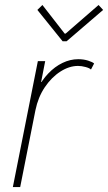

<svg xmlns="http://www.w3.org/2000/svg" viewBox="-20 -760 439 780"><path d="M32.2 0 133.8 -511.7H163.6L147 -426.8H154.3L131.8 -397.5Q149.9 -434.1 176.3 -461.7Q202.6 -489.3 233.9 -504.4Q265.1 -519.5 297.9 -519.5Q319.8 -519.5 338.1 -513.7Q356.4 -507.8 362.3 -502L349.6 -477.5Q343.8 -483.4 327.6 -487.8Q311.5 -492.2 296.9 -492.2Q261.2 -492.2 225.3 -469.2Q189.5 -446.3 162.1 -405.8Q134.8 -365.2 124 -312.5L62 0ZM234.4 -592.3 131.8 -719.7 152.3 -739.7 242.7 -623.5H246.6L380.4 -739.7L398.9 -719.7L250.5 -592.3Z"/></svg>

Font: Reddit Sans ExtraLight
Style: Italic
Weight: 250
Italic angle: -11.25°
Designer: Stephen Hutchings
Version: Version 1.013